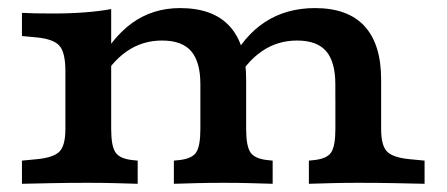

<svg xmlns="http://www.w3.org/2000/svg" viewBox="-20 -448 1089 468"><path d="M195.2 -2.4Q146.7 -2.4 108.3 -1.6Q69.8 -0.8 33.5 0V-56.5L70.2 -60Q111.1 -64 125.2 -78.8Q139.4 -93.6 139.4 -133.6V-208.2H251V-133.6Q251 -91.9 261.6 -76.4Q272.1 -60.9 303.7 -57.7L315.6 -56.5V0Q288.8 -0.8 260 -1.6Q231.1 -2.4 195.2 -2.4ZM139.4 -208.2V-275Q139.4 -319.4 125.2 -336.1Q111.1 -352.7 70.2 -356.7L33.5 -360.2V-416.7Q48.7 -415.9 65.4 -415.5Q82.2 -415.1 108.8 -415.1Q151.4 -415.1 187.2 -417.9Q223.1 -420.7 251 -425.9V-416.7V-208.2ZM468.4 -208.2V-242.7Q468.4 -296.8 446.2 -323Q423.9 -349.2 374.9 -349.2Q327.1 -349.2 288.9 -322.8Q250.7 -296.5 221.9 -243.7L213.2 -279.7Q249.7 -353.5 300.7 -390.9Q351.7 -428.3 418.8 -428.3Q499.1 -428.3 539.5 -384.3Q580 -340.2 580 -254.3V-208.2ZM524.2 -2.4Q488.7 -2.4 459.6 -1.6Q430.6 -0.8 403.8 0V-56.5L415.7 -57.7Q447.7 -60.9 458.1 -76.4Q468.4 -91.9 468.4 -133.6V-208.2H580V-133.6Q580 -91.9 590.6 -76.4Q601.1 -60.9 632.7 -57.7L644.6 -56.5V0Q617.8 -0.8 589 -1.6Q560.1 -2.4 524.2 -2.4ZM797.4 -208.2V-242.7Q797.4 -296.8 775.2 -323Q752.9 -349.2 703.9 -349.2Q656.1 -349.2 617.9 -322.8Q579.7 -296.5 550.9 -243.7L539.6 -291.9Q573.5 -360 625.8 -394.2Q678.1 -428.3 747.8 -428.3Q828.1 -428.3 868.5 -384.3Q909 -340.2 909 -254.3V-208.2ZM853.3 -2.4Q817.7 -2.4 788.7 -1.6Q759.7 -0.8 732.9 0V-56.5L744.8 -57.7Q776.8 -60.9 787.1 -76.4Q797.5 -91.9 797.5 -133.6V-208.2H909V-133.6Q909 -93.6 923.2 -78.8Q937.4 -64 978.3 -60L1014.9 -56.5V0Q979.2 -0.8 940.4 -1.6Q901.7 -2.4 853.3 -2.4Z"/></svg>

Font: Playfair 5pt SemiExpanded Light
Style: Regular
Weight: 300
Width: 6
Designer: Claus Eggers Sørensen
Foundry: Claus Eggers Sørensen
Version: Version 2.203